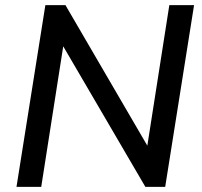

<svg xmlns="http://www.w3.org/2000/svg" viewBox="-20 -725 783 745"><path d="M44 0 156 -705H234L569 -130H547L637 -705H733L621 0H544L208 -575H230L140 0Z"/></svg>

Font: Nunito Sans 12pt SemiBold
Style: Italic
Weight: 600
Italic angle: -9°
Designer: Vernon Adams
Foundry: Vernon Adams
Version: Version 3.101;gftools[0.9.27]